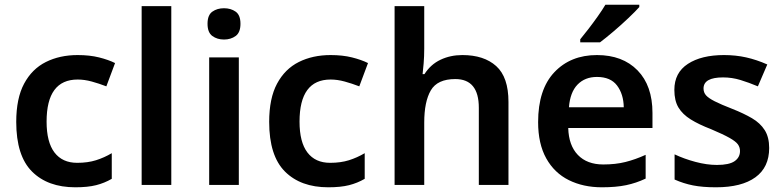

<svg xmlns="http://www.w3.org/2000/svg" viewBox="-20 -786 3329 816"><path d="M300 10Q183 10 116 -57Q49 -124 49 -268Q49 -368 82.5 -430.5Q116 -493 175 -522.5Q234 -552 310 -552Q361 -552 401 -542Q441 -532 469 -518L432 -419Q401 -431 370 -439.5Q339 -448 310 -448Q178 -448 178 -269Q178 -182 211.5 -138Q245 -94 308 -94Q353 -94 388 -105Q423 -116 455 -135V-26Q424 -8 388.5 1Q353 10 300 10Z M708 0H582V-760H708Z M932 -751Q961 -751 981.5 -736.5Q1002 -722 1002 -685Q1002 -648 981.5 -633Q961 -618 932 -618Q903 -618 882.5 -633Q862 -648 862 -685Q862 -722 882.5 -736.5Q903 -751 932 -751ZM995 -542V0H869V-542Z M1375 10Q1258 10 1191 -57Q1124 -124 1124 -268Q1124 -368 1157.5 -430.5Q1191 -493 1250 -522.5Q1309 -552 1385 -552Q1436 -552 1476 -542Q1516 -532 1544 -518L1507 -419Q1476 -431 1445 -439.5Q1414 -448 1385 -448Q1253 -448 1253 -269Q1253 -182 1286.5 -138Q1320 -94 1383 -94Q1428 -94 1463 -105Q1498 -116 1530 -135V-26Q1499 -8 1463.5 1Q1428 10 1375 10Z M1783 -579Q1783 -547 1780.5 -516.5Q1778 -486 1776 -471H1784Q1810 -512 1852 -532Q1894 -552 1945 -552Q2037 -552 2089 -505Q2141 -458 2141 -353V0H2015V-328Q2015 -450 1915 -450Q1839 -450 1811 -402Q1783 -354 1783 -265V0H1657V-760H1783Z M2517 -552Q2626 -552 2689.5 -487Q2753 -422 2753 -306V-242H2395Q2397 -168 2436 -127.5Q2475 -87 2544 -87Q2596 -87 2638 -97.5Q2680 -108 2724 -128V-27Q2684 -8 2641 1Q2598 10 2538 10Q2459 10 2397.5 -20.5Q2336 -51 2301.5 -113Q2267 -175 2267 -267Q2267 -406 2336 -479Q2405 -552 2517 -552ZM2517 -459Q2466 -459 2434.5 -426.5Q2403 -394 2398 -330H2631Q2630 -386 2602.5 -422.5Q2575 -459 2517 -459ZM2697 -756Q2681 -738 2650.5 -709Q2620 -680 2587 -652Q2554 -624 2530 -606H2446V-619Q2461 -637 2481 -663Q2501 -689 2520.5 -716.5Q2540 -744 2553 -766H2697Z M3249 -157Q3249 -75 3190.5 -32.5Q3132 10 3023 10Q2966 10 2925.5 2Q2885 -6 2847 -23V-130Q2887 -111 2935.5 -98Q2984 -85 3027 -85Q3079 -85 3102 -101Q3125 -117 3125 -144Q3125 -160 3116 -172.5Q3107 -185 3080.5 -200Q3054 -215 3002 -237Q2950 -257 2915.5 -278.5Q2881 -300 2863.5 -329Q2846 -358 2846 -404Q2846 -477 2903.5 -514.5Q2961 -552 3057 -552Q3107 -552 3151.5 -542Q3196 -532 3241 -512L3201 -419Q3163 -435 3127 -446Q3091 -457 3053 -457Q2970 -457 2970 -410Q2970 -393 2980.5 -381Q2991 -369 3017.5 -355.5Q3044 -342 3093 -323Q3141 -304 3176 -283.5Q3211 -263 3230 -233Q3249 -203 3249 -157Z"/></svg>

Font: Noto Sans Gujarati UI SemiBold
Style: Regular
Weight: 600
Designer: Jelle Bosma - Monotype Design Team, Universal Thirst
Foundry: Monotype Imaging Inc.
Version: Version 2.106; ttfautohint (v1.8.4.7-5d5b)